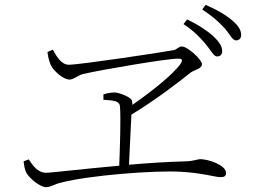

<svg xmlns="http://www.w3.org/2000/svg" viewBox="-20 -808 1040 789"><path d="M825 -627C847 -601 858 -576 872 -576C884 -576 893 -583 893 -598C893 -617 882 -635 856 -660C833 -680 798 -705 749 -728L734 -709C777 -681 803 -653 825 -627ZM902 -693C925 -668 934 -642 950 -642C962 -642 971 -650 971 -664C971 -684 960 -703 932 -726C910 -745 874 -767 825 -788L811 -769C855 -740 878 -719 902 -693ZM77 -145C80 -120 83 -107 90 -95C101 -77 143 -39 169 -39C191 -39 200 -51 233 -58C343 -87 615 -109 726 -102C812 -97 866 -80 886 -80C901 -80 909 -84 909 -97C909 -129 838 -154 802 -154C791 -154 779 -146 741 -145C669 -143 588 -138 510 -131L520 -337C626 -401 725 -479 761 -508C779 -522 810 -525 810 -544C810 -563 751 -617 727 -617C714 -617 708 -605 694 -602C647 -593 308 -542 263 -542C229 -542 210 -582 197 -604L175 -594C178 -568 185 -549 190 -538C201 -517 239 -481 266 -481C283 -481 301 -499 322 -504C401 -522 664 -567 712 -567C729 -567 732 -562 722 -546C697 -508 608 -435 524 -377C524 -383 524 -389 522 -395C518 -409 469 -428 451 -428C436 -428 420 -425 405 -420V-398C450 -395 471 -393 473 -371C477 -324 473 -205 470 -127C321 -114 191 -98 169 -98C136 -98 116 -126 98 -153Z"/></svg>

Font: Noto Serif CJK HK ExtraLight
Style: Regular
Weight: 200
Designer: Ryoko NISHIZUKA 西塚涼子 (kana & ideographs); Frank Grießhammer (Latin, Greek & Cyrillic); Wenlong ZHANG 张文龙 (bopomofo); San
Foundry: Adobe
Version: Version 2.001;hotconv 1.1.0;makeotfexe 2.6.0